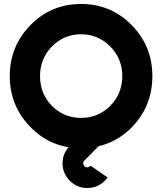

<svg xmlns="http://www.w3.org/2000/svg" viewBox="-20 -732 814 964"><path d="M520 159 435 100Q434 101 433.5 101.5Q433 102 433 102Q426 108 418 108Q410 108 404 102Q398 96 398 88Q398 79 404 74L494 -17H358Q342 -11 332 -1Q294 36 294 88Q294 139 331 176Q367 212 418 212Q469 212 506 176Q510 172 513.5 168Q517 164 520 159ZM387 -560Q473 -560 534 -498Q594 -437 594 -350Q594 -263 534 -201Q473 -140 387 -140Q301 -140 240 -201Q181 -262 181 -350Q181 -393 196 -430.5Q211 -468 240 -498Q301 -560 387 -560ZM387 -712Q236 -712 132 -605Q29 -499 29 -350Q29 -201 132 -95Q235 12 387 12Q535 12 638 -89Q745 -196 745 -350Q745 -502 639 -608Q536 -712 387 -712Z"/></svg>

Font: Unageo
Style: ExtraBold
Weight: 800
Designer: Richard Sepsi
Foundry: Richard Sepsi
Version: Version 2.000